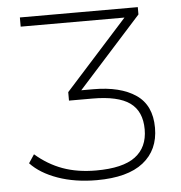

<svg xmlns="http://www.w3.org/2000/svg" viewBox="-51 -754 765 811"><g transform="rotate(-5 331.0 -348.5)"><path d="M327 8Q235 8 162 -18Q89 -44 48 -88L72 -124Q125 -78 187 -55.5Q249 -33 328 -33Q441 -33 494 -72.5Q547 -112 547 -188Q547 -265 497 -301Q447 -337 338 -337H239V-373L522 -687V-666H63V-705H563V-674L281 -361L282 -376H345Q460 -376 525.5 -331.5Q591 -287 591 -191Q591 -97 524.5 -44.5Q458 8 327 8Z"/></g></svg>

Font: Mulish ExtraLight
Style: Regular
Weight: 200
Designer: Vernon Adams
Foundry: Vernon Adams
Version: Version 3.603